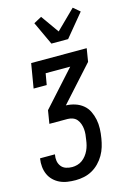

<svg xmlns="http://www.w3.org/2000/svg" viewBox="-144 -844 787 1132"><g transform="rotate(-15 250.0 -278.5)"><path d="M173 215Q148 215 123.5 211.5Q99 208 77.5 198Q56 188 39 171.5Q22 155 12.5 133.5Q3 112 0.5 87.5Q-2 63 2 38L3 36H93V37Q89 57 92 75.5Q95 94 106 108.5Q117 123 135 129Q153 135 173 135Q188 135 204.5 130.5Q221 126 234.5 116Q248 106 258.5 92.5Q269 79 276 64Q283 49 287 33.5Q291 18 293 2Q296 -14 297.5 -31Q299 -48 297.5 -64Q296 -80 290.5 -95.5Q285 -111 275.5 -122.5Q266 -134 251 -140Q236 -146 219 -146H108L121 -226L314 -440H164L152 -371H72L97 -520H436L423 -440L230 -226Q259 -225 285.5 -216.5Q312 -208 333 -191Q354 -174 366 -149.5Q378 -125 383.5 -98Q389 -71 388 -42Q387 -13 382 16Q378 41 370.5 66Q363 91 349.5 114.5Q336 138 316.5 158Q297 178 273.5 191Q250 204 224 209.5Q198 215 173 215ZM242 -600 176 -742 224 -768 302 -658 418 -772 458 -738 344 -600Z"/></g></svg>

Font: Iosevka Curly Slab Medium
Style: Italic
Weight: 500
Italic angle: -9°
Monospace: yes
Designer: Belleve Invis
Foundry: Belleve Invis
Version: Version 22.1.2; ttfautohint (v1.8.4)